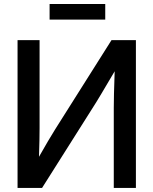

<svg xmlns="http://www.w3.org/2000/svg" viewBox="-20 -925 755 945"><path d="M648.9 0H540V-393.6Q540 -418 541 -464.1Q542 -510.3 544.4 -574.2Q507.8 -512.2 479.5 -464.6Q451.2 -417 435.5 -393.1L187 0H66.4V-727.5H174.8V-294.4Q174.8 -274.4 174.1 -233.6Q173.3 -192.9 171.9 -153.3Q193.8 -191.9 215.8 -229.5Q237.8 -267.1 251 -287.6L528.8 -727.5H648.9ZM498 -905.3V-828.6H224.1V-905.3Z"/></svg>

Font: Inter Display Medium
Style: Regular
Weight: 500
Designer: Rasmus Andersson
Foundry: rsms
Version: Version 4.001;git-9221beed3